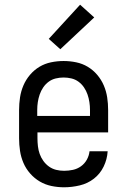

<svg xmlns="http://www.w3.org/2000/svg" viewBox="-20 -787 540 815"><path d="M252 8Q225 8 198.5 2.5Q172 -3 149 -16.5Q126 -30 108 -50.5Q90 -71 79.5 -95.5Q69 -120 65 -146.5Q61 -173 61 -200V-320Q61 -347 65 -373.5Q69 -400 79.5 -424.5Q90 -449 107.5 -469.5Q125 -490 147.5 -503.5Q170 -517 196.5 -522.5Q223 -528 250 -528Q277 -528 303.5 -522.5Q330 -517 352.5 -503.5Q375 -490 392.5 -469.5Q410 -449 420.5 -424.5Q431 -400 435 -373.5Q439 -347 439 -320V-225H139V-200Q139 -183 141 -166Q143 -149 148.5 -133.5Q154 -118 164 -104Q174 -90 188 -80Q202 -70 218.5 -66Q235 -62 252 -62Q271 -62 289.5 -66Q308 -70 323.5 -81Q339 -92 348.5 -109Q358 -126 360 -145H437Q435 -111 420 -80Q405 -49 378.5 -28.5Q352 -8 318.5 0Q285 8 252 8ZM362 -295V-320Q362 -337 359.5 -353.5Q357 -370 351.5 -386Q346 -402 336.5 -416Q327 -430 313.5 -440Q300 -450 283.5 -454Q267 -458 250 -458Q233 -458 216.5 -454Q200 -450 186.5 -440Q173 -430 163.5 -416Q154 -402 148.5 -386Q143 -370 140.5 -353.5Q138 -337 138 -320V-295ZM236 -578 187 -622 320 -767 380 -713Z"/></svg>

Font: Iosevka Slab
Style: Regular
Weight: 400
Monospace: yes
Designer: Belleve Invis
Foundry: Belleve Invis
Version: Version 11.2.4; ttfautohint (v1.8.3)